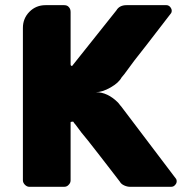

<svg xmlns="http://www.w3.org/2000/svg" viewBox="-20 -720 708 737"><path d="M348.1 -366.2Q393.1 -366.2 433.1 -326.2Q435.1 -324.2 437.5 -320.8Q439.9 -317.4 441.7 -315.4Q443.4 -313.5 444.8 -312L653.8 -36.1Q658.2 -31.7 658.2 -23.9Q658.2 -16.1 651.9 -9.8Q646.5 -2.9 636.2 -2.9H480Q468.3 -2.9 456.5 -8.3Q444.8 -13.7 439.9 -22.9Q423.8 -44.4 395.3 -80.8Q366.7 -117.2 355 -132.8Q323.2 -172.9 317.9 -180.2Q290.5 -212.4 272 -238.8Q263.2 -249 261.2 -252.9H256.8Q251 -252.9 251 -250V-27.8Q251 -18.1 244.1 -11.2Q237.3 -2.9 226.1 -2.9H92.8Q83.5 -2.9 75.7 -10.7Q67.9 -18.6 67.9 -27.8V-612.8Q67.9 -649.4 93 -674.8Q118.2 -700.2 154.8 -700.2H226.1Q238.3 -700.2 244.1 -692.9Q251 -686 251 -673.8V-473.1Q251 -466.8 256.8 -466.8L426.8 -680.2Q438.5 -700.2 465.8 -700.2H619.1Q626.5 -700.2 632.8 -693.8Q639.2 -686 639.2 -679.2Q639.2 -671.4 634.8 -667Q590.8 -610.4 543 -547.9Q490.2 -481.9 457 -435.1Q454.6 -432.1 452.1 -429.2Q449.7 -426.3 448.5 -424.8Q447.3 -423.3 446.8 -422.9Q436 -402.3 404.5 -384.3Q373 -366.2 348.1 -366.2Z"/></svg>

Font: Cunia
Style: Bold
Weight: 700
Designer: Alejo Bergmann, Denis Ignatov
Foundry: Hubert & Fischer
Version: Version 1.00 February 21, 2019, initial release